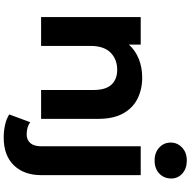

<svg xmlns="http://www.w3.org/2000/svg" viewBox="-16 -811 1029 1037"><g transform="rotate(90 498.5 -292.5)"><path d="M72 0V-538H221V-474Q252 -509 298 -527.5Q344 -546 399 -546Q463 -546 513.5 -520.5Q564 -495 593 -442.5Q622 -390 622 -308V0H466V-284Q466 -349 437 -380Q408 -411 357 -411Q301 -411 264.5 -375.5Q228 -340 228 -266V0ZM723 202Q687 202 654 194.5Q621 187 598 172L640 59Q667 78 706 78Q735 78 752.5 58.5Q770 39 770 0V-538H926V-1Q926 92 873 147Q820 202 723 202ZM847 -613Q804 -613 777 -638Q750 -663 750 -700Q750 -736 777 -761.5Q804 -787 847 -787Q890 -787 917 -763Q944 -739 944 -703Q944 -664 917.5 -638.5Q891 -613 847 -613Z"/></g></svg>

Font: Montserrat
Style: Bold
Weight: 700
Designer: Julieta Ulanovsky
Foundry: Julieta Ulanovsky
Version: Version 9.000; ttfautohint (v1.8.4.7-5d5b)